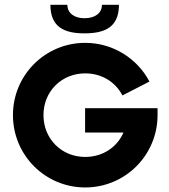

<svg xmlns="http://www.w3.org/2000/svg" viewBox="-20 -784 715 811"><path d="M336.9 -643.1C423.3 -643.1 482.4 -669.4 482.4 -763.7H410.6C410.6 -729.5 382.8 -707 336.9 -707C292.5 -707 264.6 -729.5 264.6 -763.7H192.9C192.9 -669.4 251.5 -643.1 336.9 -643.1ZM339.4 -327.1V-224.1H501.5C474.6 -162.1 414.1 -121.1 339.8 -121.1C240.2 -121.1 163.6 -197.3 163.6 -297.9C163.6 -397.9 240.2 -474.1 339.8 -474.1C410.2 -474.1 467.8 -437.5 497.1 -380.9L611.3 -439.5C560.1 -536.6 457.5 -603 339.8 -603C170.9 -603 34.7 -466.8 34.7 -297.9C34.7 -128.4 170.9 7.8 339.8 7.8C508.8 7.8 645.5 -128.4 645.5 -297.9V-327.1Z"/></svg>

Font: Now ExtraBold
Style: Regular
Weight: 800
Designer: Alfredo Marco Pradil
Foundry: Alfredo Marco Pradil
Version: Version 1.200;hotconv 1.0.109;makeotfexe 2.5.65596